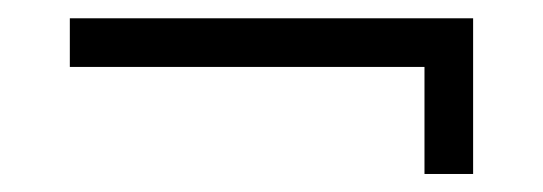

<svg xmlns="http://www.w3.org/2000/svg" viewBox="-20 -363 600 212"><path d="M448.7 -170.9V-289.1H57.1V-342.8H502.4V-170.9Z"/></svg>

Font: VidalokaRegular
Style: Regular
Weight: 400
Designer: Cyreal (www.cyreal.org)
Foundry: Cyreal (www.cyreal.org)
Version: Version 1.000